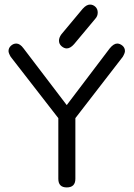

<svg xmlns="http://www.w3.org/2000/svg" viewBox="-20 -820 590 847"><path d="M274.4 -606.4C284.8 -606.4 295.6 -612.6 306.6 -625L400.4 -737.3C407.6 -745.1 411.1 -754.2 411.1 -764.6C411.1 -775.1 407.7 -783.5 400.9 -790C394 -796.5 386.1 -799.8 377 -799.8C366.5 -799.8 355.8 -793.6 344.7 -781.2L251 -668.9C243.8 -659.2 240.2 -649.7 240.2 -640.6C240.2 -630.9 244 -622.7 251.5 -616.2C259 -609.7 266.6 -606.4 274.4 -606.4ZM237.3 -298.8V-31.2C237.3 -5.9 249.7 6.8 274.4 6.8C299.8 6.8 312.5 -5.9 312.5 -31.2V-298.8L521.5 -569.3C528 -580.4 531.2 -588.9 531.2 -594.7C531.2 -604.5 527.5 -612.5 520 -618.7C512.5 -624.8 504.9 -627.9 497.1 -627.9C486.7 -627.9 475.6 -620.8 463.9 -606.4L274.4 -356.4L84 -606.4C73.6 -620.8 62.8 -627.9 51.8 -627.9C43.3 -627.9 35.5 -624.7 28.3 -618.2C21.2 -611.7 17.6 -603.8 17.6 -594.7C17.6 -588.9 20.8 -580.4 27.3 -569.3Z"/></svg>

Font: Jura
Style: DemiBold
Weight: 600
Version: Version 2.5.1